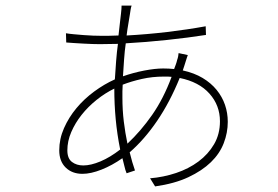

<svg xmlns="http://www.w3.org/2000/svg" viewBox="-20 -638 996 687"><path d="M436 -124Q484 -169 524.5 -227Q565 -285 594 -363Q587 -364 580.5 -364Q574 -364 567 -364Q525 -364 487.5 -355.5Q450 -347 419 -335Q418 -323 418 -311.5Q418 -300 418 -289Q418 -244 423 -203Q428 -162 436 -124ZM278 -46Q305 -46 339.5 -60.5Q374 -75 410 -103Q399 -158 394 -211.5Q389 -265 389 -321Q356 -305 325.5 -280.5Q295 -256 272 -227Q249 -198 235 -165.5Q221 -133 221 -100Q221 -71 237.5 -58.5Q254 -46 278 -46ZM652 -441Q650 -436 648.5 -431Q647 -426 645 -420Q642 -411 639.5 -402.5Q637 -394 634 -386Q675 -377 705 -359Q735 -341 755 -316.5Q775 -292 785 -263Q795 -234 795 -202Q795 -163 780.5 -125.5Q766 -88 734.5 -57.5Q703 -27 654 -4Q605 19 535 29L517 0Q565 -4 610 -19Q655 -34 690 -60Q725 -86 746 -122Q767 -158 767 -204Q767 -261 729.5 -303Q692 -345 623 -359Q588 -273 542.5 -206Q497 -139 444 -93Q453 -56 463 -28L433 -18Q428 -30 425 -44Q422 -58 418 -72Q381 -46 343 -31Q305 -16 275 -16Q238 -16 215 -38.5Q192 -61 192 -100Q192 -141 209 -179.5Q226 -218 253.5 -251Q281 -284 317 -310.5Q353 -337 391 -354Q393 -387 395.5 -419.5Q398 -452 402 -481Q385 -481 369 -480.5Q353 -480 337 -480Q327 -480 311 -480.5Q295 -481 278 -482Q261 -483 244.5 -484Q228 -485 217 -486L216 -519Q227 -517 244 -515.5Q261 -514 279 -512.5Q297 -511 313 -510.5Q329 -510 337 -510Q354 -510 370.5 -510Q387 -510 404 -511Q407 -535 409 -555.5Q411 -576 413 -590Q414 -598 414.5 -605.5Q415 -613 415 -618H451Q449 -613 447.5 -604.5Q446 -596 445 -588Q443 -574 439.5 -554.5Q436 -535 433 -511Q506 -515 578 -523.5Q650 -532 716 -544L717 -513Q653 -503 577.5 -495Q502 -487 430 -483Q426 -455 424 -425.5Q422 -396 420 -365Q457 -378 496 -385.5Q535 -393 564 -393Q574 -393 584 -392.5Q594 -392 603 -391Q606 -399 609 -407Q612 -415 614 -424Q616 -429 617.5 -436.5Q619 -444 619 -448Z"/></svg>

Font: Kinto Sans Thin
Style: Regular
Weight: 100
Designer: Authors: Ryoko NISHIZUKA  (kana & ideographs); Paul D. Hunt (Latin, Greek & Cyrillic); Wenlong ZHANG  (bopomofo); Sandol
Foundry: Adobe Systems Incorporated, ookami Inc.
Version: Version 0.001